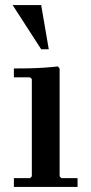

<svg xmlns="http://www.w3.org/2000/svg" viewBox="-20 -740 362 760"><path d="M223 -35H287V0H35V-35H99L106 -42V-427L99 -434H35V-469Q61 -469 91.5 -469.5Q122 -470 152.5 -472Q183 -474 209 -477L216 -469V-42ZM143 -545 30 -720H143L173 -545Z"/></svg>

Font: Brygada 1918 SemiBold
Style: Regular
Weight: 600
Designer: Mateusz Machalski | Borys Kosmynka | Przemek Hoffer
Foundry: NIEPODLEGLA 2018
Version: Version 3.006